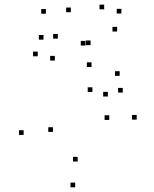

<svg xmlns="http://www.w3.org/2000/svg" viewBox="-20 -780 660 822"><path d="M565.2 -267.9V-287.9H545.2V-267.9ZM283.2 -727.7V-747.7H263.2V-727.7ZM176.5 -721.3V-741.3H156.5V-721.3ZM227.5 -614.5V-634.5H207.5V-614.5ZM447.8 -266.6V-286.6H427.8V-266.6ZM312.5 -88.5V-108.5H292.5V-88.5ZM206.6 -215.3V-235.3H186.6V-215.3ZM375.6 -386.3V-406.3H355.6V-386.3ZM441.7 -366.8V-386.8H421.7V-366.8ZM505.5 -383.6V-403.6H485.5V-383.6ZM492.3 -455.2V-475.2H472.3V-455.2ZM371.9 -493.1V-513.1H351.9V-493.1ZM81.2 -202.4V-222.4H61.2V-202.4ZM301.8 21.9V1.9H281.8V21.9ZM345.8 -585V-605H325.8V-585ZM367.7 -586.7V-606.7H347.7V-586.7ZM481.5 -645V-665H461.5V-645ZM499.8 -722.1V-742.1H479.8V-722.1ZM426 -740.1V-760.1H406V-740.1ZM166.3 -610.2V-630.2H146.3V-610.2ZM141.5 -539V-559H121.5V-539ZM214.8 -520.7V-540.7H194.8V-520.7Z"/></svg>

Font: Monaspace Radon Dots Var
Style: Regular
Weight: 400
Designer: Riley Cran and the Lettermatic Team
Version: Version 1.100 (Monaspace Radon Dots)